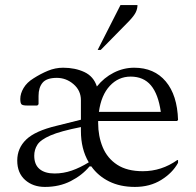

<svg xmlns="http://www.w3.org/2000/svg" viewBox="-20 -727 772 757"><path d="M157 10Q110 10 79 -17.5Q48 -45 48 -94Q48 -143 83.5 -177Q119 -211 203 -231L299 -255V-332Q299 -370 270 -395Q241 -420 204 -420Q164 -420 148 -401Q132 -382 132 -349V-316L127 -311H86Q70 -311 65 -315.5Q60 -320 60 -337Q60 -358 73 -380Q86 -402 112 -418Q140 -436 169 -448Q198 -460 229 -460Q276 -460 312.5 -443Q349 -426 362 -386Q390 -421 428.5 -440.5Q467 -460 509 -460Q588 -460 633.5 -406Q679 -352 682 -254L678 -250H367Q367 -246 367 -242Q367 -190 385 -146.5Q403 -103 442 -77.5Q481 -52 543 -52Q617 -52 679 -96H682V-85Q660 -45 615.5 -17.5Q571 10 512 10Q454 10 410.5 -11.5Q367 -33 340 -71H333Q304 -36 259 -13Q214 10 157 10ZM495 -425Q447 -425 413 -388.5Q379 -352 370 -286H614Q604 -356 575 -390.5Q546 -425 495 -425ZM115 -113Q115 -78 136 -60.5Q157 -43 195 -43Q230 -43 263 -54.5Q296 -66 330 -87Q299 -139 299 -211V-226Q218 -210 179 -193Q140 -176 127.5 -156.5Q115 -137 115 -113ZM365 -530 455 -707H522Q522 -692 515 -678Q508 -664 489 -644L377 -530Z"/></svg>

Font: Spectral Light
Style: Regular
Weight: 300
Designer: Jean-Baptiste Levee
Foundry: Production Type
Version: Version 2.001